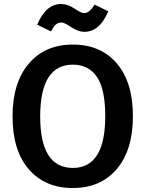

<svg xmlns="http://www.w3.org/2000/svg" viewBox="-20 -930 731 965"><path d="M404 -770Q373 -770 338 -793.5Q303 -817 289 -817Q272 -817 260.5 -806.5Q249 -796 236 -772L167 -806Q211 -910 287 -910Q320 -910 354 -887Q388 -864 403 -864Q429 -864 456 -907L524 -873Q481 -770 404 -770ZM648 -346Q648 -176 567 -80.5Q486 15 346 15Q206 15 124.5 -79.5Q43 -174 43 -345Q43 -514 124.5 -610Q206 -706 346 -706Q486 -706 567 -611.5Q648 -517 648 -346ZM346 -605Q182 -605 182 -345Q182 -86 346 -86Q509 -86 509 -346Q509 -481 467.5 -543Q426 -605 346 -605Z"/></svg>

Font: FiraGO Medium
Style: Regular
Weight: 500
Designer: bBox Type
Foundry: bBox Type GmbH
Version: Version 1.001;PS 001.001;hotconv 1.0.88;makeotf.lib2.5.64775